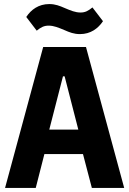

<svg xmlns="http://www.w3.org/2000/svg" viewBox="-20 -931 640 951"><path d="M595.2 0 405.9 -698.2H193.9L5 0H157L199.9 -168H391L435 0ZM110.1 -846.9 161.9 -779.1C182.9 -796.2 198.2 -804 220.9 -804C247.2 -804 269.9 -794 299 -782C323.9 -771 345.9 -762.1 376.1 -762.1C429 -762.1 465.9 -790.1 490.1 -826L437.9 -894.2C416.9 -877.1 402 -869 378.9 -869C353 -869 329.9 -878.9 301.1 -891C275.9 -902 253.9 -910.9 224.1 -910.9C171.2 -910.9 133.9 -883.2 110.1 -846.9ZM224.1 -289.1 291.9 -552.9H300.1L367.9 -289.1Z"/></svg>

Font: Margiela Mono Bold
Style: Regular
Weight: 700
Designer: Mike Abbink, Paul van der Laan, Pieter van Rosmalen
Foundry: Bold Monday
Version: Version 2.003 2021